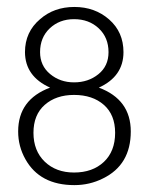

<svg xmlns="http://www.w3.org/2000/svg" viewBox="-20 -623 430 552"><path d="M356 -245.1Q356 -148.9 275.9 -109.9Q237.8 -90.8 193.8 -90.8Q94.7 -90.8 53.2 -165Q32.2 -202.1 32.2 -245.1Q32.2 -336.9 124 -371.1Q52.2 -403.3 51.8 -473.1Q51.8 -531.2 95.2 -567.9Q135.3 -603 193.8 -603Q252.9 -603 293.9 -566.9Q335 -530.8 335 -473.1Q335 -403.3 264.2 -371.1Q356 -336.9 356 -245.1ZM292 -473.1Q292 -515.1 263.9 -541.5Q235.8 -567.9 192.9 -567.9Q150.9 -567.9 123 -541.5Q95.2 -515.1 95.2 -473.1Q95.2 -434.1 124 -410.2Q152.8 -386.2 192.9 -386.2Q233.9 -386.2 262.9 -409.7Q292 -433.1 292 -473.1ZM311 -241.2Q311 -293 278.6 -321.5Q246.1 -350.1 192.9 -350.1Q141.1 -350.1 108.6 -321.5Q76.2 -293 76.2 -241.2Q76.2 -189.5 108.6 -158.2Q141.1 -127 192.9 -127Q246.1 -127 278.6 -157.5Q311 -188 311 -241.2Z"/></svg>

Font: Kikakui Sans Pro
Style: Regular
Weight: 400
Version: 0.2